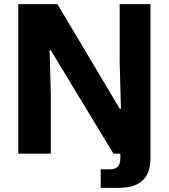

<svg xmlns="http://www.w3.org/2000/svg" viewBox="-20 -749 823 936"><path d="M69 0V-729H259.7L563.9 -218.7H569.6L563.4 -446.6V-729H713.6V0H532.9L227.6 -503.9H221.9L227.7 -293.1V0ZM470.9 167V76.6H511.9Q541.1 76.6 553.9 64Q566.6 51.4 566.6 22.1V-13.6H713.6V22.9Q713.6 67.6 697.9 99.9Q682.1 132.3 647.6 149.6Q613.1 167 555.7 167Z"/></svg>

Font: Mona Sans ExtraLight
Style: Regular
Weight: 200
Designer: Deni Anggara
Foundry: GitHub
Version: Version 2.000